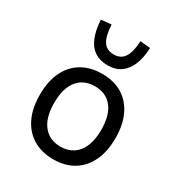

<svg xmlns="http://www.w3.org/2000/svg" viewBox="-179 -872 933 1001"><g transform="rotate(30 287.5 -371.5)"><path d="M288 9Q218 9 166.5 -22Q115 -53 87.5 -110.5Q60 -168 60 -249Q60 -329 87.5 -386.5Q115 -444 166.5 -474.5Q218 -505 288 -505Q359 -505 409.5 -474.5Q460 -444 487.5 -386.5Q515 -329 515 -249Q515 -168 487.5 -110.5Q460 -53 409.5 -22Q359 9 288 9ZM287 -67Q354 -67 391.5 -114Q429 -161 429 -249Q429 -337 392 -383.5Q355 -430 288 -430Q221 -430 183.5 -383.5Q146 -337 146 -249Q146 -161 183.5 -114Q221 -67 287 -67ZM288 -557Q241 -557 208.5 -579.5Q176 -602 159.5 -645Q143 -688 140 -746L201 -752Q204 -687 224 -654.5Q244 -622 288 -622Q331 -622 351.5 -654.5Q372 -687 375 -752L436 -746Q434 -688 416.5 -645Q399 -602 367 -579.5Q335 -557 288 -557Z"/></g></svg>

Font: Nunito Sans 7pt SemiCondensed
Style: Regular
Weight: 400
Width: 4
Designer: Vernon Adams
Foundry: Vernon Adams
Version: Version 3.101;gftools[0.9.27]